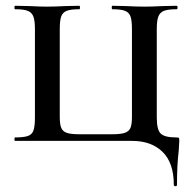

<svg xmlns="http://www.w3.org/2000/svg" viewBox="-20 -488 664 665"><path d="M438 0H32Q30 0 30 -6Q30 -12 32 -12Q62 -12 76.5 -17Q91 -22 96 -36.5Q101 -51 101 -81V-387Q101 -417 95.5 -431Q90 -445 76 -450.5Q62 -456 32 -456Q30 -456 30 -462Q30 -468 32 -468L81 -467Q119 -465 143 -465Q168 -465 208 -467L255 -468Q257 -468 257 -462Q257 -456 255 -456Q225 -456 211 -450.5Q197 -445 192 -431Q187 -417 187 -387V-83Q187 -58 192 -45.5Q197 -33 211 -28Q225 -23 255 -23H369Q398 -23 412.5 -28Q427 -33 432 -45.5Q437 -58 437 -83V-387Q437 -417 432 -431Q427 -445 413 -450.5Q399 -456 369 -456Q367 -456 367 -462Q367 -468 369 -468L415 -467Q455 -465 481 -465Q505 -465 545 -467L592 -468Q595 -468 595 -462Q595 -456 592 -456Q562 -456 548 -450.5Q534 -445 528.5 -431Q523 -417 523 -387V-81Q523 -38 537 -25Q551 -12 590 -12Q598 -12 599.5 -10.5Q601 -9 601 0Q601 8 599 34Q593 82 593 152Q593 157 587.5 157Q582 157 582 152Q582 76 543 38Q504 0 438 0Z"/></svg>

Font: Cormorant Unicase SemiBold
Style: Regular
Weight: 600
Designer: Christian Thalmann (Catharsis Fonts)
Foundry: Catharsis Fonts
Version: Version 4.000